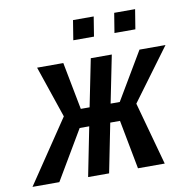

<svg xmlns="http://www.w3.org/2000/svg" viewBox="-105 -791 864 870"><g transform="rotate(-10 327.5 -356.0)"><path d="M417.5 -225.6H372.6L327.6 0H231L275.9 -225.6H231.9L98.6 0H-24.9L170.4 -290L89.4 -528.3H210L252 -310.1H292.5L336.4 -528.3H433.1L389.2 -310.1H431.2L560.5 -528.3H680.2L503.9 -289.6L583.5 0H460.4ZM367.7 -622.1H272.5L287.1 -712.4H382.3ZM558.1 -622.1H461.9L476.6 -712.4H572.8Z"/></g></svg>

Font: RobotoCondensed-Italic
Style: Italic
Weight: 400
Designer: Google
Version: Version 1.200311; 2013